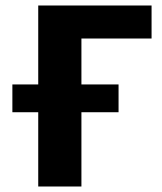

<svg xmlns="http://www.w3.org/2000/svg" viewBox="-20 -678 589 698"><path d="M119 0V-658H276V0ZM195 -538V-658H531V-538ZM25 -270V-371H411V-270Z"/></svg>

Font: Ysabeau SC ExtraBold
Style: Regular
Weight: 800
Designer: Christian Thalmann (Catharsis Fonts)
Version: Version 2.001;gftools[0.9.30]; featfreeze: smcp